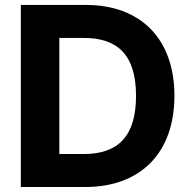

<svg xmlns="http://www.w3.org/2000/svg" viewBox="-20 -747 767 767"><path d="M321 0C542.6 0 676.8 -137.1 676.8 -364.3C676.8 -590.9 542.6 -727.3 323.2 -727.3H63.2V0ZM217 -131.7V-595.5H315C451.3 -595.5 523.4 -525.9 523.4 -364.3C523.4 -202.1 451.3 -131.7 314.6 -131.7Z"/></svg>

Font: Margiela Sans
Style: Bold
Weight: 700
Designer: Stefan Endress, Andreas Faust
Version: Version 1.100;FEAKit 1.0